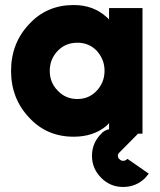

<svg xmlns="http://www.w3.org/2000/svg" viewBox="-20 -532 637 764"><path d="M572 159 487 100Q486 101 485.5 101.5Q485 102 485 102Q478 108 470 108Q462 108 456 102Q449 96 449 88Q449 84 451 80Q453 76 456 74L546 -17H410Q401 -14 394.5 -10Q388 -6 384 -1Q346 36 346 88Q346 139 383 176Q419 212 470 212Q521 212 558 176Q561 172 564.5 168Q568 164 572 159ZM414 -500V-454Q412 -457 409 -460Q406 -463 403 -465Q351 -512 273 -512Q166 -512 96 -436Q24 -360 24 -250Q24 -140 96 -64Q166 12 273 12Q351 12 402 -30Q405 -33 408 -36Q411 -39 414 -42V0H547V-500ZM288 -362Q334 -362 365 -330Q380 -313 388 -293.5Q396 -274 396 -250Q396 -227 388 -207Q380 -187 365 -171Q334 -138 288 -138Q241 -138 210 -171Q178 -203 178 -250Q178 -297 210 -330Q241 -362 288 -362Z"/></svg>

Font: Unageo
Style: ExtraBold
Weight: 800
Designer: Richard Sepsi
Foundry: Richard Sepsi
Version: Version 2.000